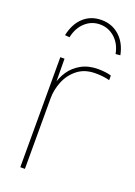

<svg xmlns="http://www.w3.org/2000/svg" viewBox="-143 -803 607 861"><g transform="rotate(20 160.0 -372.5)"><path d="M70 -525H90L91 -398L85 -396Q86 -398 86 -400Q94 -435 114 -465Q134 -495 168 -514Q202 -533 248 -533Q265 -533 282 -531Q299 -529 311 -525V-503Q282 -511 243 -511Q192 -511 158 -484Q124 -457 108 -417Q92 -377 92 -338V0H70ZM188 -745Q238 -745 273.5 -713Q309 -681 320 -625L298 -623Q289 -670 258.5 -697Q228 -724 188 -724Q148 -724 118 -697Q88 -670 78 -623L56 -625Q68 -682 102.5 -713.5Q137 -745 188 -745Z"/></g></svg>

Font: Easer Grotesk Variable
Style: Regular
Weight: 400
Designer: Boardeaser, Bonnie Shaver-Troup, Thomas Jockin
Foundry: Lexend
Version: Version 1.001;Glyphs 3.1.2 (3151)